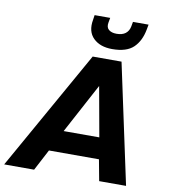

<svg xmlns="http://www.w3.org/2000/svg" viewBox="-124 -974 926 1055"><g transform="rotate(10 339.0 -447.0)"><path d="M-29 0 347 -668H508L651 0H501L479 -118H200L138 0ZM261 -237H460L410 -515ZM445 -727Q377 -727 339.5 -764Q302 -801 314 -867L318 -894H405L400 -867Q395 -840 410.5 -827Q426 -814 454 -814Q486 -814 504 -828Q522 -842 527 -867L532 -894H619L614 -867Q602 -801 563.5 -764Q525 -727 445 -727Z"/></g></svg>

Font: Gantari
Style: Bold Italic
Weight: 700
Italic angle: -10°
Designer: Anugrah Pasau
Foundry: Lafontype
Version: Version 1.000; ttfautohint (v1.8.4.7-5d5b)